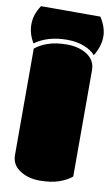

<svg xmlns="http://www.w3.org/2000/svg" viewBox="-105 -841 522 896"><g transform="rotate(10 155.5 -392.5)"><path d="M300.8 -541.5V-37.1Q278.3 -17.6 240.7 -4.4Q203.1 8.8 149.4 8.8Q95.7 8.8 58.1 -15.1Q15.6 -41 15.6 -88.4V-592.8Q38.1 -612.3 75.7 -625.5Q113.3 -638.7 166.5 -638.7Q219.7 -638.7 258.8 -615.2Q300.8 -588.4 300.8 -541.5ZM14.6 -793.9H295.9Q325.7 -747.6 325.7 -703.4Q325.7 -659.2 296.9 -611.3Q278.8 -632.8 243.2 -646.7Q207.5 -660.6 162.1 -660.6Q71.3 -660.6 10.3 -616.7Q-15.1 -657.7 -15.1 -703.6Q-15.1 -749.5 14.6 -793.9Z"/></g></svg>

Font: Modak
Style: Regular
Weight: 400
Version: Version 1.036;PS Version 1.000;hotconv 1.0.79;makeotf.lib2.5